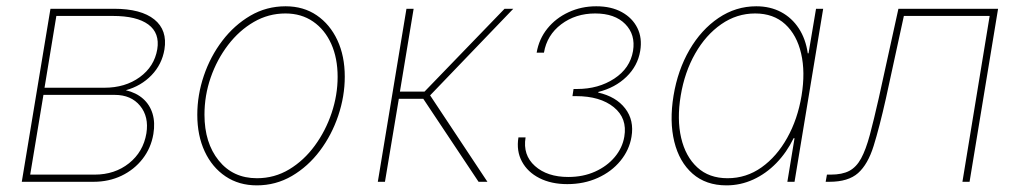

<svg xmlns="http://www.w3.org/2000/svg" viewBox="-20 -570 3198 602"><path d="M48.3 0 138.2 -542.5H337.4Q422.4 -542.5 463.9 -509Q505.4 -475.6 495.6 -415Q487.8 -368.2 455.1 -334.2Q422.4 -300.3 374.5 -287.1Q407.2 -279.3 428.5 -260.5Q449.7 -241.7 458.3 -213.6Q466.8 -185.5 460.9 -149.9Q453.6 -106 427.2 -72Q400.9 -38.1 361.1 -19Q321.3 0 273.4 0ZM74.7 -22.5H276.9Q339.8 -22.5 384.5 -58.1Q429.2 -93.8 439 -151.9Q447.3 -204.1 419.2 -238.3Q391.1 -272.5 339.8 -272.5H116.2ZM119.6 -294.9H307.1Q372.6 -294.9 418.2 -328.1Q463.9 -361.3 473.1 -415.5Q481.4 -466.3 445.1 -493.2Q408.7 -520 334 -520H156.7Z M785.2 11.2Q729 11.2 687 -17.1Q645 -45.4 621.8 -95.2Q598.6 -145 598.6 -210Q598.6 -272 619.1 -332.5Q639.6 -393.1 677 -442.1Q714.4 -491.2 764.9 -520.8Q815.4 -550.3 875.5 -550.3Q931.6 -550.3 973.1 -522Q1014.6 -493.7 1037.8 -444.1Q1061 -394.5 1061 -329.6Q1061 -268.1 1040.5 -207.3Q1020 -146.5 982.9 -97.2Q945.8 -47.9 895.3 -18.3Q844.7 11.2 785.2 11.2ZM785.6 -11.2Q840.8 -11.2 887 -39.1Q933.1 -66.9 967 -113.3Q1001 -159.7 1019.8 -215.8Q1038.6 -272 1038.6 -329.1Q1038.6 -387.7 1018.6 -432.4Q998.5 -477.1 961.7 -502.4Q924.8 -527.8 875 -527.8Q821.8 -527.8 775.9 -501.2Q730 -474.6 695.1 -429Q660.2 -383.3 640.6 -326.9Q621.1 -270.5 621.1 -210.4Q621.1 -122.1 665.8 -66.7Q710.4 -11.2 785.6 -11.2Z M1164.6 0 1254.4 -542.5H1276.9L1233.9 -282.7H1311L1562 -542.5H1589.4L1328.6 -271L1508.3 0H1480.5L1307.1 -260.3H1230.5L1187 0Z M1758.8 7.3Q1708.5 7.3 1671.4 -11.5Q1634.3 -30.3 1616.5 -63.5Q1598.6 -96.7 1605.5 -139.2H1627.9Q1618.7 -84 1657.2 -49.6Q1695.8 -15.1 1761.7 -15.1Q1808.6 -15.1 1845.9 -32Q1883.3 -48.8 1907.5 -77.6Q1931.6 -106.4 1937.5 -141.6Q1947.3 -199.2 1904.5 -233.9Q1861.8 -268.6 1786.1 -268.6H1774.9L1778.3 -291H1789.6Q1856.4 -291 1906 -323.5Q1955.6 -356 1964.8 -410.2Q1973.1 -461.4 1940.4 -494.6Q1907.7 -527.8 1846.2 -527.8Q1784.7 -527.8 1739.7 -493.9Q1694.8 -460 1685.5 -404.8H1662.6Q1669.9 -447.8 1696.3 -480.5Q1722.7 -513.2 1762.7 -531.7Q1802.7 -550.3 1849.6 -550.3Q1896.5 -550.3 1929.7 -532Q1962.9 -513.7 1978.5 -482.2Q1994.1 -450.7 1987.3 -410.2Q1979.5 -363.3 1944.1 -329.1Q1908.7 -294.9 1856 -281.7L1855.5 -279.8Q1911.6 -267.1 1940.2 -230Q1968.8 -192.9 1960 -141.1Q1953.1 -99.6 1925.3 -65.7Q1897.5 -31.7 1854.2 -12.2Q1811 7.3 1758.8 7.3Z M2257.8 11.2Q2193.4 11.2 2151.6 -25.4Q2109.9 -62 2094.2 -125.7Q2078.6 -189.5 2091.8 -270Q2105 -350.1 2141.8 -413.6Q2178.7 -477.1 2232.9 -513.7Q2287.1 -550.3 2351.1 -550.3Q2395 -550.3 2429 -532.2Q2462.9 -514.2 2484.6 -481Q2506.3 -447.8 2512.7 -402.8H2515.1L2538.6 -542.5H2561L2471.2 0H2448.7L2471.2 -136.7H2468.3Q2446.8 -92.3 2414.3 -58.8Q2381.8 -25.4 2341.8 -7.1Q2301.8 11.2 2257.8 11.2ZM2261.2 -11.2Q2319.8 -11.2 2367.7 -45.2Q2415.5 -79.1 2448.2 -137.7Q2481 -196.3 2493.2 -270Q2505.4 -343.8 2491.9 -402.1Q2478.5 -460.4 2441.9 -494.1Q2405.3 -527.8 2347.7 -527.8Q2290 -527.8 2241.5 -494.1Q2192.9 -460.4 2159.7 -402.1Q2126.5 -343.8 2114.3 -270Q2102.1 -196.3 2115.7 -137.7Q2129.4 -79.1 2166.3 -45.2Q2203.1 -11.2 2261.2 -11.2Z M2568.8 0 2572.8 -22.5H2584.5Q2620.6 -22.5 2642.8 -34.2Q2665 -45.9 2679.9 -73.2Q2694.8 -100.6 2707.3 -147Q2719.7 -193.4 2735.4 -262.7L2796.9 -542.5H3109.4L3020 0H2997.6L3083 -520H2814L2757.8 -261.7Q2737.3 -170.4 2719.2 -112.5Q2701.2 -54.7 2670.4 -27.3Q2639.6 0 2580.6 0Z"/></svg>

Font: Inter 16pt Thin
Style: Italic
Weight: 250
Italic angle: -9.3988°
Version: Version 4.001;git-66647c0bb